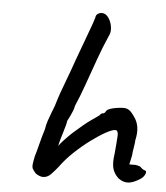

<svg xmlns="http://www.w3.org/2000/svg" viewBox="-47 -698 597 692"><g transform="rotate(5 251.5 -352.5)"><path d="M137 -49Q130 -48 122 -51Q114 -54 107 -59Q99 -68 95.5 -74Q92 -80 93 -90.5Q94 -101 98 -120Q103 -136 110 -164Q117 -192 126 -221Q128 -236 133.5 -252.5Q139 -269 145 -284Q151 -299 154 -307Q162 -334 169.5 -355.5Q177 -377 188 -405.5Q199 -434 215 -480Q237 -540 248.5 -571Q260 -602 265 -616Q270 -630 272 -638Q272 -646 279 -651Q286 -656 294 -656Q308 -656 318 -642Q328 -628 331 -608.5Q334 -589 324 -571Q308 -535 291 -487.5Q274 -440 257.5 -393.5Q241 -347 226 -313Q226 -308 222 -297.5Q218 -287 214 -279Q210 -271 206.5 -264Q203 -257 203 -257Q203 -252 200 -241Q197 -230 193 -217Q190 -207 185.5 -192Q181 -177 179 -165Q184 -173 198 -188Q212 -203 226 -216Q242 -230 259 -244.5Q276 -259 288 -267Q300 -275 309.5 -282Q319 -289 319 -289Q320 -292 323 -294Q326 -296 330 -296Q333 -297 335 -298.5Q337 -300 339 -304Q342 -310 353 -314Q364 -318 378 -320Q392 -322 402 -322Q414 -322 423 -315.5Q432 -309 443 -292Q454 -277 457 -256.5Q460 -236 454 -210Q454 -202 451 -185Q448 -168 447 -154L440 -121H454Q463 -122 471 -119.5Q479 -117 479 -117Q483 -113 487.5 -109.5Q492 -106 496 -105Q506 -103 501 -91.5Q496 -80 485 -73Q461 -57 442 -55.5Q423 -54 405 -68Q388 -84 383.5 -104Q379 -124 384 -156Q388 -200 389 -220Q390 -240 379 -240Q368 -240 344.5 -227Q321 -214 292 -192.5Q263 -171 235 -144.5Q207 -118 187 -90Q175 -75 163 -62.5Q151 -50 137 -49Z"/></g></svg>

Font: Caveat Medium
Style: Regular
Weight: 500
Designer: Pablo Impallari
Foundry: Pablo Impallari
Version: Version 2.000